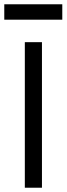

<svg xmlns="http://www.w3.org/2000/svg" viewBox="-26 -877 311 897"><path d="M90 0V-680H170V0ZM-6 -785V-857H265V-785Z"/></svg>

Font: Imprima
Style: Regular
Weight: 400
Designer: Eduardo Tunni
Foundry: Eduardo Tunni
Version: Version 1.002; ttfautohint (v1.8.4.7-5d5b);gftools[0.9.23]